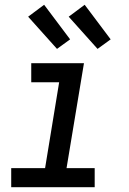

<svg xmlns="http://www.w3.org/2000/svg" viewBox="-20 -785 540 805"><path d="M27 0V-80H169L228 -440H111V-520H332L259 -80H377V0ZM389 -580 268 -715 335 -765 444 -620ZM219 -580 98 -715 165 -765 274 -620Z"/></svg>

Font: Iosevka SS04 Medium
Style: Italic
Weight: 500
Italic angle: -9°
Monospace: yes
Designer: Belleve Invis
Foundry: Belleve Invis
Version: Version 19.0.0; ttfautohint (v1.8.4)